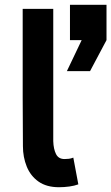

<svg xmlns="http://www.w3.org/2000/svg" viewBox="-20 -770 466 804"><path d="M227 14Q175 14 141.5 -9.5Q108 -33 92 -72.5Q76 -112 76 -158Q75 -257 75 -361Q75 -465 75 -561.5Q75 -658 75 -733H203Q203 -678 203 -607.5Q203 -537 203 -461Q203 -385 203 -312Q203 -239 203 -179Q204 -146 214.5 -125Q225 -104 250 -104Q259 -104 268 -105Q277 -106 287 -110L308 2Q292 8 270.5 11Q249 14 227 14ZM273 -750H426V-602L357 -472H260L322 -602H273Z"/></svg>

Font: Kreadon
Style: Bold
Weight: 700
Designer: Reiya WATANABE
Foundry: StudioGnu
Version: Version 1.003; ttfautohint (v1.8.4.7-5d5b);gftools[0.9.32]